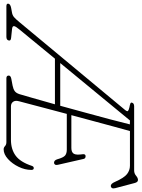

<svg xmlns="http://www.w3.org/2000/svg" viewBox="63 -879 776 1052"><g transform="rotate(90 451.0 -353.0)"><path d="M704 0H354Q339 0 339 -13Q339 -23.5 357 -27L394 -34Q412 -37.5 423.5 -45.2Q435 -53 441 -72Q444.5 -83.5 460 -137.5Q475.5 -191.5 496.5 -266H246.5L87 -72Q70 -52 68.2 -42.5Q66.5 -33 84 -31L131.5 -26Q150.5 -24.5 146.5 -12Q143.5 0 126.5 0H-40.5Q-57.5 0 -54.5 -12Q-51.5 -22 -31.5 -26L-7 -30.5Q8.5 -33 19 -42Q29.5 -51 46 -71L526.5 -649Q537.5 -662 533 -666.2Q528.5 -670.5 513.5 -674Q499.5 -676.5 492.5 -679.2Q485.5 -682 487.5 -688Q490.5 -700 507.5 -700H859Q875.5 -700 887.8 -710.5Q900 -721 911 -721Q923.5 -721 928 -702L956 -596Q959 -584 955 -578Q951 -572 944 -572Q931.5 -572 922 -594Q899.5 -645 878.8 -661Q858 -677 833 -677H643Q633.5 -643.5 619.5 -591.8Q605.5 -540 589 -478.8Q572.5 -417.5 556 -356H736Q758.5 -356 767 -368.8Q775.5 -381.5 770 -419Q768.5 -434 781 -434Q788.5 -434 792 -430.2Q795.5 -426.5 796 -422L828 -282Q830.5 -271.5 826.5 -266.2Q822.5 -261 817 -261Q803.5 -261 798 -278Q788.5 -312 777.2 -321.5Q766 -331 745 -331H549Q532 -267 517.2 -211Q502.5 -155 492.5 -117.2Q482.5 -79.5 480 -70Q474 -49 482.5 -37Q491 -25 508 -25H691Q743 -25 778 -50.8Q813 -76.5 834 -140Q837.5 -150 846 -150Q856 -150 856 -137Q856 -102 839 -67Q822 -32 796 -8.5Q770 15 743 15Q733.5 15 725.5 7.5Q717.5 0 704 0ZM585 -677 270.5 -295H504.5Q522.5 -361 542 -432Q561.5 -503 578.5 -567Q595.5 -631 606.5 -676.5Z"/></g></svg>

Font: Fraunces 9pt SuperSoft Thin
Style: Italic
Weight: 100
Italic angle: -16°
Version: Version 1.000;[0bf87f6ff]